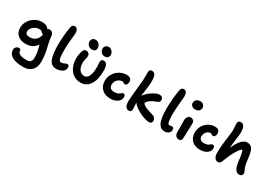

<svg xmlns="http://www.w3.org/2000/svg" viewBox="20 -1848 4477 3197"><g transform="rotate(30 2259.0 -250.0)"><path d="M407.2 259.8Q340.8 259.8 289.1 249.3Q237.3 238.8 206.5 222.4Q175.8 206.1 155.8 183.6Q135.7 161.1 128.4 140.1Q121.1 119.1 121.1 97.2Q121.1 63.5 142.1 40.8Q163.1 18.1 196.8 18.1Q215.8 18.1 223.9 25.9Q231.9 33.7 231.9 50.8Q231.9 87.4 273.9 109.6Q315.9 131.8 397.9 131.8Q454.6 131.8 477.8 106.4Q501 81.1 501 28.8Q501 -4.9 496.8 -39.1Q492.7 -73.2 488.5 -92.8Q484.4 -112.3 474.9 -150.1Q465.3 -188 461.9 -202.1Q428.2 -147 373.5 -120.6Q318.8 -94.2 257.8 -94.2Q157.2 -94.2 99.6 -144.3Q42 -194.3 42 -285.2Q42 -356 80.3 -417Q118.7 -478 181.6 -513.4Q244.6 -548.8 315.9 -548.8Q410.6 -548.8 444.8 -487.8Q457 -502.9 483.9 -502.9Q520 -502.9 540.3 -478.5Q560.5 -454.1 563 -419.9Q567.9 -363.8 579.8 -304.4Q591.8 -245.1 602.8 -203.1Q613.8 -161.1 622.3 -97.2Q630.9 -33.2 630.9 37.1Q630.9 142.1 572.5 200.9Q514.2 259.8 407.2 259.8ZM172.9 -291Q172.9 -224.1 257.8 -224.1Q324.2 -224.1 369.9 -262.7Q415.5 -301.3 430.2 -377.9L428.2 -377Q418 -377 409.9 -381.8Q401.9 -386.7 395.8 -393.6Q389.6 -400.4 382.6 -407.2Q375.5 -414.1 363.3 -418.9Q351.1 -423.8 335 -423.8Q274.9 -423.8 223.9 -381.8Q172.9 -339.8 172.9 -291Z M899.4 11.2Q880.4 11.2 864.7 8.3Q849.1 5.4 831.1 -3.9Q813 -13.2 799.1 -28.8Q785.2 -44.4 771.7 -71.5Q758.3 -98.6 749.8 -135.5Q741.2 -172.4 735.8 -226.3Q730.5 -280.3 730.5 -347.2Q730.5 -522 759.3 -693.8Q765.6 -729.5 779.8 -744.6Q793.9 -759.8 819.3 -759.8Q887.2 -759.8 887.2 -654.8Q887.2 -632.3 875.2 -530Q863.3 -427.7 863.3 -327.1Q863.3 -262.2 867.2 -219.7Q871.1 -177.2 878.9 -156.5Q886.7 -135.7 895 -128.4Q903.3 -121.1 915.5 -121.1Q935.1 -121.1 952.6 -126Q970.2 -130.9 981 -137Q991.7 -143.1 1004.4 -147.9Q1017.1 -152.8 1028.3 -152.8Q1064.5 -152.8 1064.5 -99.1Q1064.5 -50.8 1015.9 -19.8Q967.3 11.2 899.4 11.2Z M1496.6 -570.8Q1458 -570.8 1430.9 -599.4Q1403.8 -627.9 1403.8 -669.9Q1403.8 -701.2 1426.5 -722.2Q1449.2 -743.2 1481.9 -743.2Q1523.4 -743.2 1550 -710.7Q1576.7 -678.2 1576.7 -641.1Q1576.7 -612.3 1556.9 -591.6Q1537.1 -570.8 1496.6 -570.8ZM1254.9 -564.9Q1214.4 -564.9 1185.5 -594Q1156.7 -623 1156.7 -661.1Q1156.7 -695.8 1177 -716.8Q1197.3 -737.8 1231 -737.8Q1276.4 -737.8 1304.2 -704.8Q1332 -671.9 1332 -632.8Q1332 -603 1313.2 -584Q1294.4 -564.9 1254.9 -564.9ZM1367.7 7.8Q1303.2 7.8 1251.5 -19.5Q1199.7 -46.9 1168.2 -91.6Q1136.7 -136.2 1120.4 -189.7Q1104 -243.2 1104 -299.8Q1104 -391.6 1133.8 -465.8Q1146.5 -502.9 1188 -502.9Q1218.3 -502.9 1237.5 -483.4Q1256.8 -463.9 1256.8 -433.1Q1256.8 -416.5 1245.8 -375.2Q1234.9 -334 1234.9 -295.9Q1234.9 -216.3 1270.8 -167.2Q1306.6 -118.2 1365.7 -118.2Q1419.4 -118.2 1448.7 -179.2Q1478 -240.2 1478 -340.8Q1478 -366.7 1475.3 -398.7Q1472.7 -430.7 1472.7 -444.8Q1472.7 -474.1 1484.4 -489Q1496.1 -503.9 1523.9 -503.9Q1564 -503.9 1585 -469.5Q1606 -435.1 1606 -357.9Q1606 -180.2 1541.3 -86.2Q1476.6 7.8 1367.7 7.8Z M1930.7 -9.8Q1824.2 -9.8 1764.4 -68.8Q1704.6 -127.9 1704.6 -225.1Q1704.6 -297.4 1741.7 -358.9Q1778.8 -420.4 1841.1 -455.8Q1903.3 -491.2 1975.6 -491.2Q2017.1 -491.2 2043.5 -472.2Q2069.8 -453.1 2069.8 -410.2Q2069.8 -378.4 2056.2 -358.2Q2042.5 -337.9 2017.6 -337.9Q2004.4 -337.9 1992.7 -348.9Q1981 -359.9 1964.8 -359.9Q1910.2 -359.9 1872.3 -319.1Q1834.5 -278.3 1834.5 -224.1Q1834.5 -183.1 1858.6 -160.6Q1882.8 -138.2 1930.7 -138.2Q1960 -138.2 1982.2 -144Q2004.4 -149.9 2016.4 -158.2Q2028.3 -166.5 2037.8 -174.8Q2047.4 -183.1 2057.4 -189Q2067.4 -194.8 2079.6 -194.8Q2099.1 -194.8 2108.4 -182.9Q2117.7 -170.9 2117.7 -144Q2117.7 -84.5 2064.5 -47.1Q2011.2 -9.8 1930.7 -9.8Z M2299.3 9.8Q2214.4 9.8 2214.4 -128.9Q2214.4 -170.9 2229.7 -318.1Q2245.1 -465.3 2250.5 -543Q2254.9 -602.1 2253.7 -648.7Q2252.4 -695.3 2253.4 -707Q2254.9 -759.8 2306.2 -759.8Q2354 -759.8 2373.3 -711.2Q2392.6 -662.6 2384.3 -544.9Q2380.4 -499.5 2375 -456.1Q2369.6 -412.6 2363.3 -370.4Q2356.9 -328.1 2354.5 -307.1Q2397.5 -372.6 2479.2 -425.8Q2561 -479 2611.3 -479Q2644.5 -479 2663.3 -461.4Q2682.1 -443.8 2682.1 -411.1Q2682.1 -388.2 2667.5 -374Q2652.8 -359.9 2615.2 -348.1Q2556.2 -327.6 2510.3 -290.8Q2464.4 -253.9 2464.4 -232.9Q2464.4 -224.1 2475.8 -212.9Q2487.3 -201.7 2509.8 -188.7Q2532.2 -175.8 2570.8 -161.4Q2609.4 -147 2658.2 -133.8Q2701.7 -124 2720.9 -100.6Q2740.2 -77.1 2740.2 -46.9Q2740.2 -21.5 2726.1 -7.3Q2711.9 6.8 2684.6 6.8Q2635.3 6.8 2566.2 -18.8Q2497.1 -44.4 2434.8 -85.9Q2372.6 -127.4 2343.3 -168.9Q2343.8 -145 2345.9 -104Q2348.1 -63 2348.1 -42Q2348.1 9.8 2299.3 9.8Z M2987.3 11.2Q2962.4 11.2 2942.6 5.6Q2922.9 0 2899.9 -20.3Q2877 -40.5 2861.8 -75Q2846.7 -109.4 2836.4 -172.1Q2826.2 -234.9 2826.2 -319.8Q2826.2 -522 2856 -693.8Q2861.8 -729.5 2875.7 -744.6Q2889.6 -759.8 2915 -759.8Q2983.9 -759.8 2983.9 -654.8Q2983.9 -629.4 2971.9 -518.1Q2960 -406.7 2960 -299.8Q2960 -254.4 2962.4 -221.2Q2964.8 -188 2968.5 -168.2Q2972.2 -148.4 2978 -136.7Q2983.9 -125 2990 -121.1Q2996.1 -117.2 3003.9 -117.2Q3017.1 -117.2 3030.8 -121.6Q3044.4 -126 3050.3 -126Q3092.3 -126 3092.3 -75.2Q3092.3 -37.1 3062 -12.9Q3031.7 11.2 2987.3 11.2Z M3246.1 -560.1Q3205.1 -560.1 3180.2 -582Q3155.3 -604 3155.3 -637.2Q3155.3 -675.3 3182.9 -699.2Q3210.4 -723.1 3253.9 -723.1Q3293.9 -723.1 3317.1 -698.5Q3340.3 -673.8 3340.3 -641.1Q3340.3 -607.4 3314.9 -583.7Q3289.6 -560.1 3246.1 -560.1ZM3259.3 9.8Q3223.1 9.8 3200.7 -16.1Q3178.2 -42 3178.2 -80.1Q3178.2 -154.3 3176.8 -223.1Q3175.3 -292 3175.3 -316.9Q3175.3 -355 3198.2 -382.1Q3221.2 -409.2 3254.9 -409.2Q3284.7 -409.2 3304.2 -388.9Q3323.7 -368.7 3324.2 -332Q3324.7 -303.7 3319.3 -188.7Q3314 -73.7 3314 -47.9Q3314 -20.5 3300.3 -5.4Q3286.6 9.8 3259.3 9.8Z M3647.9 -19Q3546.4 -19 3489 -76.4Q3431.6 -133.8 3431.6 -228Q3431.6 -296.4 3465.3 -354.5Q3499 -412.6 3555.4 -445.8Q3611.8 -479 3676.8 -479Q3770.5 -479 3770.5 -397.9Q3770.5 -366.2 3756.8 -346.2Q3743.2 -326.2 3717.8 -326.2Q3705.1 -326.2 3693.1 -337.6Q3681.2 -349.1 3666.5 -349.1Q3622.1 -349.1 3591.3 -312.7Q3560.5 -276.4 3560.5 -229Q3560.5 -189.9 3583 -168.5Q3605.5 -147 3647.9 -147Q3677.2 -147 3699.2 -152.6Q3721.2 -158.2 3733.4 -166Q3745.6 -173.8 3755.1 -181.9Q3764.6 -189.9 3774.9 -195.6Q3785.2 -201.2 3796.9 -201.2Q3834 -201.2 3834 -149.9Q3834 -91.3 3781 -55.2Q3728 -19 3647.9 -19Z M4007.3 7.8Q3969.7 7.8 3946.5 -26.4Q3923.3 -60.5 3923.3 -119.1Q3923.3 -204.6 3932.1 -288.3Q3940.9 -372.1 3951.7 -443.6Q3962.4 -515.1 3964.4 -554.2Q3965.8 -592.8 3961.7 -640.4Q3957.5 -688 3958.5 -706.1Q3959.5 -729.5 3972.9 -744.6Q3986.3 -759.8 4015.1 -759.8Q4059.1 -759.8 4080.3 -716.8Q4101.6 -673.8 4097.2 -573.2Q4094.7 -545.4 4082.3 -454.1Q4069.8 -362.8 4065.4 -297.9Q4117.2 -413.1 4169.2 -466.6Q4221.2 -520 4276.4 -520Q4307.1 -520 4330.1 -508.5Q4353 -497.1 4368.2 -477.3Q4383.3 -457.5 4394 -424.3Q4404.8 -391.1 4410.9 -355Q4417 -318.8 4422.4 -267.1Q4428.7 -212.9 4437.5 -175.3Q4446.3 -137.7 4453.4 -121.3Q4460.4 -105 4472.2 -85Q4483.4 -59.6 4483.4 -43Q4483.4 -17.6 4466.6 -1.7Q4449.7 14.2 4421.4 14.2Q4371.6 14.2 4342.5 -36.4Q4313.5 -86.9 4304.2 -169.9Q4294.4 -258.8 4285.6 -301.5Q4276.9 -344.2 4262.2 -373Q4231 -363.3 4176.3 -271.7Q4121.6 -180.2 4068.4 -36.1Q4057.6 -10.3 4043.9 -1.2Q4030.3 7.8 4007.3 7.8Z"/></g></svg>

Font: Shantell Sans Irregular
Style: Regular
Weight: 600
Designer: Stephen Nixon, Anya Danilova, Shantell Martin
Foundry: Arrow Type
Version: Version 1.006;[9816181b4]